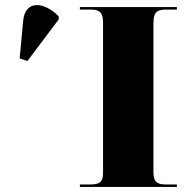

<svg xmlns="http://www.w3.org/2000/svg" viewBox="-20 -742 742 762"><path d="M89 -500 213 -665V-677C158 -734 80 -745 72 -660L58 -510ZM297 0H682V-10H637C601 -10 589 -22 589 -59V-650C589 -691 601 -704 637 -704H682V-714H297V-704H340C377 -704 389 -691 389 -651V-57C389 -21 377 -10 340 -10H297Z"/></svg>

Font: Noto Serif Display Black
Style: Regular
Weight: 900
Designer: Monotype Design Team
Foundry: Monotype Imaging Inc.
Version: Version 2.009